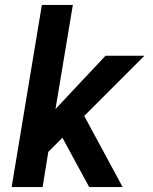

<svg xmlns="http://www.w3.org/2000/svg" viewBox="-20 -755 616 775"><path d="M27 0H152L175 -142L232 -199L310 -55L340 0H475L320 -287L563 -530H406L204 -315L274 -735H149Z"/></svg>

Font: Iosevka Sparkle Oblique
Style: Bold
Weight: 700
Italic angle: -9°
Designer: Belleve Invis
Foundry: Belleve Invis
Version: Version 4.5.0; ttfautohint (v1.8.3)